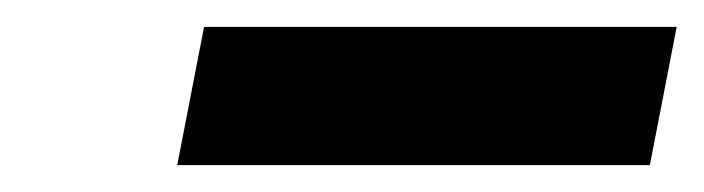

<svg xmlns="http://www.w3.org/2000/svg" viewBox="-20 -693 524 143"><path d="M112 -570H464L484 -673H132Z"/></svg>

Font: Uncut Sans
Style: Bold Italic
Weight: 700
Italic angle: -11°
Designer: Kasper Nordkvist
Foundry: UNCUT.wtf
Version: Version 1.304;Glyphs 3.2 (3246)